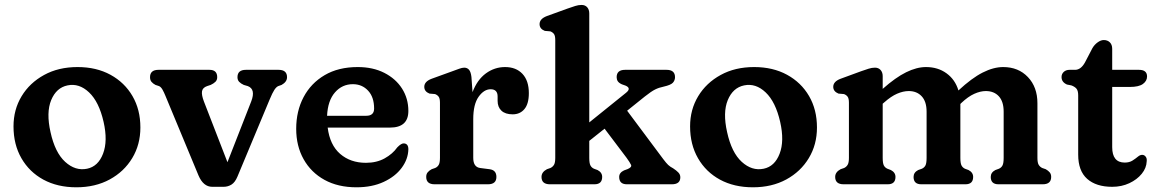

<svg xmlns="http://www.w3.org/2000/svg" viewBox="-20 -764 4801 796"><path d="M301.5 -486Q379.5 -486 438 -454Q496.5 -422 529.2 -365.8Q562 -309.5 562 -235.5Q562 -164.5 528.2 -108.5Q494.5 -52.5 434.8 -20Q375 12.5 296.5 12.5Q218.5 12.5 160 -19.2Q101.5 -51 68.8 -108Q36 -165 36 -240Q36 -309.5 69.5 -365Q103 -420.5 162.8 -453.2Q222.5 -486 301.5 -486ZM341 -64.5Q387 -74 407.2 -126.8Q427.5 -179.5 409.5 -258.5Q390.5 -342 349.2 -381Q308 -420 260 -410Q213.5 -400.5 192.2 -349Q171 -297.5 189.5 -216Q208 -131.5 250.2 -93Q292.5 -54.5 341 -64.5Z M906.5 10.5H860Q823 10.5 803 -36.5L665.5 -367.5Q660.5 -380 654 -391.8Q647.5 -403.5 639.5 -407L624.5 -412Q614 -417.5 608 -424.8Q602 -432 602 -444Q602 -474.5 637 -474.5H848.5Q880.5 -474.5 880.5 -444Q880.5 -432 873 -424.8Q865.5 -417.5 853.5 -412L838.5 -407Q820 -400.5 817.5 -385.5Q815 -370.5 825.5 -343L923 -91.5L1021.5 -343.5Q1041 -394 1007.5 -407L990.5 -412Q978.5 -417.5 971.5 -424.8Q964.5 -432 964.5 -444Q964.5 -474.5 999.5 -474.5H1135Q1170 -474.5 1170 -444Q1170 -424.5 1147.5 -412L1133.5 -407Q1125.5 -403.5 1117.5 -391.5Q1109.5 -379.5 1097.5 -350.5L964.5 -32Q954.5 -8 939.8 1.2Q925 10.5 906.5 10.5Z M1673 -304Q1673 -235 1596.5 -235H1338.5Q1347.5 -163 1390.2 -126Q1433 -89 1497 -89Q1541.5 -89 1574.8 -107.5Q1608 -126 1627 -153Q1644 -170.5 1654.5 -169.5Q1673 -168.5 1673 -145Q1672 -104 1645.2 -68Q1618.5 -32 1570.5 -9.8Q1522.5 12.5 1458 12.5Q1381.5 12.5 1325.5 -18.2Q1269.5 -49 1238.8 -103.8Q1208 -158.5 1208 -230Q1208 -303.5 1238.5 -361.2Q1269 -419 1326 -452.5Q1383 -486 1463 -486Q1526 -486 1573.2 -462Q1620.5 -438 1646.8 -396.8Q1673 -355.5 1673 -304ZM1443 -415Q1398.5 -415 1368.8 -381Q1339 -347 1336 -284H1498.5Q1531 -284 1531 -314Q1531 -361.5 1506 -388.2Q1481 -415 1443 -415Z M1934.5 -445 1939 -382Q1958.5 -433.5 1994.5 -459.8Q2030.5 -486 2074 -486Q2119.5 -486 2146 -457.8Q2172.5 -429.5 2172.5 -378Q2172.5 -333.5 2154.2 -311.8Q2136 -290 2105.5 -290Q2075 -290 2059 -305Q2043 -320 2043 -346V-364Q2043 -394 2014 -394Q1986.5 -394 1964.2 -362.8Q1942 -331.5 1942 -270V-109.5Q1942 -71.5 1970.5 -67.5L2009.5 -62.5Q2038 -59 2038 -30.5Q2038 0 2003 0H1782Q1747 0 1747 -30.5Q1747 -42 1752.8 -49.2Q1758.5 -56.5 1769.5 -62.5L1784 -67.5Q1793.5 -71.5 1798.8 -80.5Q1804 -89.5 1804 -109.5V-338Q1804 -356 1798.5 -363.2Q1793 -370.5 1783.5 -374L1760.5 -376Q1739 -384.5 1739 -404Q1739 -426 1769.5 -437.5L1855 -468.5Q1871.5 -474.5 1883.8 -479Q1896 -483.5 1904.5 -483.5Q1917 -483.5 1924.5 -474.8Q1932 -466 1934.5 -445Z M2260 0Q2225 0 2225 -30.5Q2225 -50.5 2247.5 -62.5L2262 -67.5Q2271.5 -72 2276.8 -80.8Q2282 -89.5 2282 -109.5V-598Q2282 -616 2276.5 -623.2Q2271 -630.5 2261.5 -634L2238.5 -636Q2217 -644.5 2217 -664Q2217 -686 2247.5 -697.5L2333 -728.5Q2351.5 -735 2364.8 -739.2Q2378 -743.5 2391 -743.5Q2406 -743.5 2414.5 -733.8Q2423 -724 2423 -708.5V-256.5L2575 -379Q2599 -398 2573.5 -409L2558 -414.5Q2546 -420 2541.2 -427.2Q2536.5 -434.5 2536.5 -444Q2536.5 -474.5 2571.5 -474.5H2743.5Q2778.5 -474.5 2778.5 -444Q2778.5 -431 2769.8 -421.2Q2761 -411.5 2732 -405Q2712 -401 2696 -393Q2680 -385 2653.5 -364L2580 -305L2730 -104Q2742 -88 2750.2 -80.2Q2758.5 -72.5 2771 -66Q2784 -57.5 2792.2 -49Q2800.5 -40.5 2800.5 -29Q2800.5 0 2765.5 0H2579Q2547 0 2547 -30.5Q2547 -48 2567 -57.5L2582 -63Q2600.5 -71 2596.2 -80.5Q2592 -90 2577.5 -110L2486.5 -230.5L2423 -180V-109.5Q2423 -87.5 2427.8 -78.2Q2432.5 -69 2442.5 -64.5L2457.5 -59Q2476.5 -49 2476.5 -30.5Q2476.5 0 2444.5 0Z M3106.5 -486Q3184.5 -486 3243 -454Q3301.5 -422 3334.2 -365.8Q3367 -309.5 3367 -235.5Q3367 -164.5 3333.2 -108.5Q3299.5 -52.5 3239.8 -20Q3180 12.5 3101.5 12.5Q3023.5 12.5 2965 -19.2Q2906.5 -51 2873.8 -108Q2841 -165 2841 -240Q2841 -309.5 2874.5 -365Q2908 -420.5 2967.8 -453.2Q3027.5 -486 3106.5 -486ZM3146 -64.5Q3192 -74 3212.2 -126.8Q3232.5 -179.5 3214.5 -258.5Q3195.5 -342 3154.2 -381Q3113 -420 3065 -410Q3018.5 -400.5 2997.2 -349Q2976 -297.5 2994.5 -216Q3013 -131.5 3055.2 -93Q3097.5 -54.5 3146 -64.5Z M3639.5 -448.5V-395.5Q3693 -443 3736.8 -464.5Q3780.5 -486 3819 -486Q3868.5 -486 3904.2 -460Q3940 -434 3953.5 -389Q4009 -440.5 4054 -463.2Q4099 -486 4139 -486Q4202 -486 4241.5 -444.5Q4281 -403 4281 -336V-109.5Q4281 -89.5 4286.2 -80.8Q4291.5 -72 4301 -67.5L4315.5 -62.5Q4326 -56.5 4332 -49.2Q4338 -42 4338 -30.5Q4338 0 4303 0H4119.5Q4087.5 0 4087.5 -30.5Q4087.5 -49 4106.5 -59L4121.5 -64.5Q4131.5 -69 4136.2 -78.2Q4141 -87.5 4141 -109.5V-301Q4141 -343 4121 -364.8Q4101 -386.5 4067 -386.5Q4044.5 -386.5 4019 -375Q3993.5 -363.5 3966 -337.5L3961.5 -333V-109.5Q3961.5 -87.5 3966.2 -78.2Q3971 -69 3980.5 -64.5L3995.5 -59Q4014.5 -49 4014.5 -30.5Q4014.5 0 3982.5 0H3799.5Q3767.5 0 3767.5 -30.5Q3767.5 -49 3786.5 -59L3802 -64.5Q3812 -69 3816.8 -78.2Q3821.5 -87.5 3821.5 -109.5V-301Q3821.5 -343 3801.2 -364.8Q3781 -386.5 3747.5 -386.5Q3724.5 -386.5 3699.2 -375.5Q3674 -364.5 3646.5 -340L3639.5 -334V-109.5Q3639.5 -87.5 3644.2 -78.2Q3649 -69 3659 -64.5L3673.5 -59Q3692.5 -49 3692.5 -30.5Q3692.5 0 3660.5 0H3477.5Q3442.5 0 3442.5 -30.5Q3442.5 -50.5 3465 -62.5L3479.5 -67.5Q3489 -72 3494.2 -80.8Q3499.5 -89.5 3499.5 -109.5V-338Q3499.5 -356 3494 -363.2Q3488.5 -370.5 3479 -374L3456 -376Q3434.5 -385 3434.5 -404Q3434.5 -426 3465 -437.5L3549.5 -468.5Q3568 -475 3581.2 -479.2Q3594.5 -483.5 3607.5 -483.5Q3622 -483.5 3630.8 -473.8Q3639.5 -464 3639.5 -448.5Z M4421.5 -410 4403.5 -413.5Q4381 -423.5 4381 -444.5Q4381 -457.5 4390.2 -466Q4399.5 -474.5 4414.5 -474.5H4437Q4461 -474.5 4478 -505L4509 -564.5Q4517.5 -579 4530.8 -588.5Q4544 -598 4556 -598Q4571.5 -598 4581.2 -588.5Q4591 -579 4591 -561.5V-474.5H4702Q4735.5 -474.5 4735.5 -447Q4735.5 -428.5 4718.5 -416Q4701.5 -403.5 4664 -403.5H4591V-154Q4591 -90 4643 -90Q4662 -90 4675 -98.2Q4688 -106.5 4697.5 -114.5Q4707 -122.5 4716.5 -122Q4724.5 -121.5 4730 -114.2Q4735.5 -107 4734 -95Q4733 -67.5 4713.5 -43.5Q4694 -19.5 4662 -4.5Q4630 10.5 4591 10.5Q4524.5 10.5 4487.2 -22.5Q4450 -55.5 4450 -123V-368.5Q4450 -388 4442.8 -396.5Q4435.5 -405 4421.5 -410Z"/></svg>

Font: Fraunces 9pt S100 SemiBold
Style: Regular
Weight: 600
Version: Version 1.000; ttfautohint (v1.8.3)